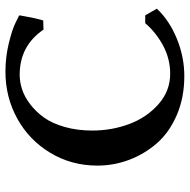

<svg xmlns="http://www.w3.org/2000/svg" viewBox="-16 -682 708 717"><g transform="rotate(-90 338.5 -324.0)"><path d="M609.9 -136.2H639.2L664.1 -92.8Q620.1 -45.9 552 -18.1Q483.9 9.8 412.1 9.8Q332 9.8 266.8 -18.3Q201.7 -46.4 161.4 -92.8Q121.1 -139.2 99.6 -196.3Q78.1 -253.4 78.1 -314.9Q78.1 -411.1 125.5 -490.2Q172.9 -569.3 253.2 -613.8Q333.5 -658.2 429.2 -658.2Q483.4 -658.2 535.4 -645.5Q587.4 -632.8 612.3 -620.1L637.2 -607.9L639.2 -605Q628.9 -545.4 620.1 -517.1L585.9 -516.1Q525.4 -605 417 -605Q390.1 -605 362.5 -595.9Q335 -586.9 307.1 -565.7Q279.3 -544.4 257.6 -514.2Q235.8 -483.9 222.4 -437Q209 -390.1 209 -334Q209 -261.2 233.4 -195.8Q257.8 -130.4 307.4 -86.7Q356.9 -43 420.9 -43Q477.5 -43 526.9 -69.8Q576.2 -96.7 609.9 -136.2Z"/></g></svg>

Font: Linear Smooth
Style: Bold
Weight: 700
Designer: Philipp H. Poll, Flanker
Foundry: Philipp H. Poll, reworked by Flanker
Version: Version 1.061 | FøM Fix